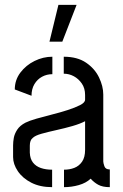

<svg xmlns="http://www.w3.org/2000/svg" viewBox="-20 -773 507 792"><path d="M184 -601 221 -753H296L237 -601ZM195 -1Q145 -1 109 -19.5Q73 -38 53.5 -67Q34 -96 34 -125V-173Q34 -188 37 -204.5Q40 -221 51 -238Q62 -255 85 -267Q101 -275 130.5 -283.5Q160 -292 194 -300.5Q228 -309 259 -319Q290 -329 310.5 -339.5Q331 -350 331 -362V-381Q331 -409 317.5 -428.5Q304 -448 284.5 -458.5Q265 -469 243 -469V-539Q299 -539 335 -514.5Q371 -490 388.5 -453.5Q406 -417 406 -383V-107Q406 -101 410.5 -87.5Q415 -74 433 -74V-1Q403 -1 385 -11Q367 -21 354 -36Q335 -18 305 -9.5Q275 -1 244 -1V-73Q267 -73 286.5 -80.5Q306 -88 318.5 -106Q331 -124 331 -155V-273Q310 -262 278.5 -253Q247 -244 213 -236.5Q179 -229 152 -221.5Q125 -214 115 -204Q103 -195 103 -172V-143Q104 -118 116 -102.5Q128 -87 148.5 -80Q169 -73 195 -73ZM110 -378 41 -404Q41 -443 64 -473.5Q87 -504 122.5 -521.5Q158 -539 196 -539V-467Q173 -467 153.5 -456.5Q134 -446 122 -426Q110 -406 110 -378Z"/></svg>

Font: Stick No Bills ExtraLight
Style: Regular
Weight: 400
Version: Version 2.000